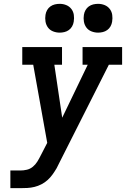

<svg xmlns="http://www.w3.org/2000/svg" viewBox="-20 -980 656 1000"><path d="M34 0V-92H86Q103 -92 120 -96Q137 -100 151 -111.5Q165 -123 174.5 -138.5Q184 -154 192 -170Q192 -170 192 -170.5Q192 -171 192 -171L193 -172L226 -236L153 -643H96V-735H303V-643H263L304 -367L437 -643H410V-735H616V-643H547L288 -130Q285 -123 281.5 -117Q278 -111 275 -104Q265 -87 253.5 -71Q242 -55 227.5 -42Q213 -29 195.5 -20Q178 -11 159.5 -6.5Q141 -2 122.5 -1Q104 0 86 0ZM491 -810Q473 -810 456.5 -816.5Q440 -823 430 -836.5Q420 -850 417 -867.5Q414 -885 417 -903Q419 -916 425.5 -927.5Q432 -939 442.5 -946.5Q453 -954 465.5 -957Q478 -960 491 -960Q509 -960 525 -953.5Q541 -947 551.5 -933.5Q562 -920 564.5 -902.5Q567 -885 564 -867Q562 -854 555.5 -842.5Q549 -831 538.5 -823.5Q528 -816 515.5 -813Q503 -810 491 -810ZM291 -810Q273 -810 256.5 -816.5Q240 -823 230 -836.5Q220 -850 217 -867.5Q214 -885 217 -903Q219 -916 225.5 -927.5Q232 -939 242.5 -946.5Q253 -954 265.5 -957Q278 -960 291 -960Q309 -960 325 -953.5Q341 -947 351.5 -933.5Q362 -920 364.5 -902.5Q367 -885 364 -867Q362 -854 355.5 -842.5Q349 -831 338.5 -823.5Q328 -816 315.5 -813Q303 -810 291 -810Z"/></svg>

Font: Iosevka Etoile SmBdObl
Style: Regular
Weight: 600
Italic angle: -9°
Designer: Belleve Invis
Foundry: Belleve Invis
Version: Version 15.5.2; ttfautohint (v1.8.4)